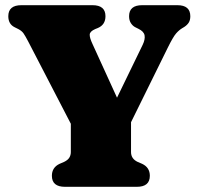

<svg xmlns="http://www.w3.org/2000/svg" viewBox="-20 -720 764 740"><path d="M557.5 -42.5Q557.5 0 507.5 0H230.5Q180 0 180 -42.5Q180 -74.5 209.5 -88.5L227 -96Q241.5 -103 247.2 -112.5Q253 -122 253 -134V-243L88.5 -560.5Q77.5 -581.5 70.8 -591.2Q64 -601 50.5 -608L36.5 -615Q12 -627 12 -657.5Q12 -700 62.5 -700H336.5Q386.5 -700 386.5 -657.5Q386.5 -624.5 357 -612L347 -608Q326.5 -599 325.8 -587Q325 -575 336.5 -550.5L431 -343.5L530 -547.5Q540 -568.5 537.2 -583.8Q534.5 -599 513.5 -609L501.5 -615Q491.5 -620 484.5 -630.8Q477.5 -641.5 477.5 -657.5Q477.5 -700 528 -700H663.5Q713.5 -700 713.5 -657.5Q713.5 -642.5 707.5 -633Q701.5 -623.5 690 -616L682.5 -611.5Q670 -604 658.8 -591.2Q647.5 -578.5 626.5 -536L485 -249V-134Q485 -108 510.5 -96L528 -88.5Q557.5 -74.5 557.5 -42.5Z"/></svg>

Font: Fraunces 9pt Soft Black
Style: Regular
Weight: 900
Version: Version 1.000;[b76b70a41]